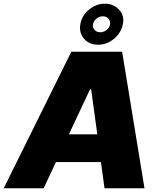

<svg xmlns="http://www.w3.org/2000/svg" viewBox="-54 -1003 847 1023"><path d="M178.7 0H-34.2L326.2 -727.5H596.7L715.8 0H502.9L483.9 -139.6H244.1ZM425.8 -527.3 313 -287.1H464.4L431.6 -527.3ZM468.8 -764.6Q421.9 -764.2 394 -796.4Q366.2 -828.6 374 -874Q378.9 -904.3 397.9 -929Q417 -953.6 445.1 -968.5Q473.1 -983.4 503.9 -983.4Q552.2 -982.9 581.1 -950.9Q609.9 -918.9 600.6 -874Q595.2 -844.2 575.7 -819.1Q556.2 -793.9 528.1 -779.3Q500 -764.6 468.8 -764.6ZM480.5 -831.1Q498.5 -831.1 514.4 -843.8Q530.3 -856.4 532.2 -874Q534.7 -892.1 523.4 -904.1Q512.2 -916 493.2 -916Q475.1 -916 460.2 -903.8Q445.3 -891.6 441.4 -874Q438.5 -856.9 449.7 -844Q460.9 -831.1 480.5 -831.1Z"/></svg>

Font: Inter Tight Black
Style: Italic
Weight: 900
Italic angle: -9.39999°
Designer: Rasmus Andersson
Foundry: rsms
Version: Version 3.004; ttfautohint (v1.8.4.7-5d5b)